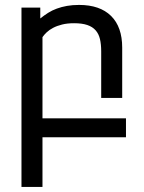

<svg xmlns="http://www.w3.org/2000/svg" viewBox="-20 -549 575 768"><path d="M141.1 -518.6V-475.1Q156.2 -487.3 172.4 -497.6Q188.5 -507.8 207.3 -514.6Q226.1 -521.5 248 -525.4Q270 -529.3 296.4 -529.3Q379.4 -529.3 424.1 -485.4Q468.8 -441.4 468.8 -358.4V-157.2H384.8V-343.3Q384.8 -371.6 379.9 -392.6Q375 -413.6 362.5 -427.7Q350.1 -441.9 329.1 -449Q308.1 -456.1 276.4 -456.1Q249 -456.1 228.5 -450.9Q208 -445.8 192.6 -437.7Q177.2 -429.7 166.7 -419.7Q156.2 -409.7 149.9 -400.4V-75.7H483.9V0H149.9V198.7H65.9V-518.6Z"/></svg>

Font: Arian AMU
Style: Regular
Weight: 400
Designer: Ruben Hakobyan (Tarumian)
Foundry: Ruben Hakobyan (Tarumian)
Version: Version 4.003